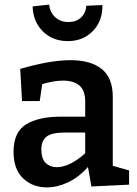

<svg xmlns="http://www.w3.org/2000/svg" viewBox="-20 -805 597 836"><path d="M378 7 363 -78Q323 -33 276 -11Q229 11 184 11Q122 11 80.5 -28.5Q39 -68 39 -144Q39 -230 93.5 -263.5Q148 -297 245 -297H351V-362Q351 -411 326 -432.5Q301 -454 255 -454Q215 -454 164 -439L153 -365H76L68 -505Q198 -543 287 -543Q375 -543 423 -504.5Q471 -466 471 -384V-83L542 -63V-1ZM160 -155Q160 -114 179 -95.5Q198 -77 228 -77Q255 -77 287.5 -93Q320 -109 351 -138V-228H264Q205 -228 182.5 -210Q160 -192 160 -155ZM275 -626Q209 -626 166.5 -668.5Q124 -711 122 -777L194 -785Q198 -750 221 -729.5Q244 -709 278 -709Q311 -709 332 -728Q353 -747 356 -780L426 -783Q427 -714 384.5 -670Q342 -626 275 -626Z"/></svg>

Font: Bitter SemiBold
Style: Regular
Weight: 600
Designer: Sol Matas, and Bitter project Authors
Foundry: Sol Matas
Version: Version 2.001